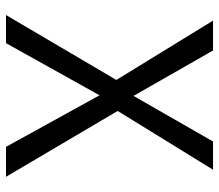

<svg xmlns="http://www.w3.org/2000/svg" viewBox="-66 -680 746 655"><g transform="rotate(90 307.5 -353.0)"><path d="M50.8 -706.2H152.8L307.7 -434.9L463.1 -706.2H559.5L359 -381L583.6 0H481.5L305.6 -319L127.7 0H31.8L253.3 -376.4Z"/></g></svg>

Font: FiraCode Nerd Font
Style: Regular
Weight: 400
Designer: Carrois Corporate, Edenspiekermann AG, Nikita Prokopov
Foundry: Carrois Corporate, Edenspiekermann AG, Nikita Prokopov
Version: Version 6.002;Nerd Fonts 2.1.0